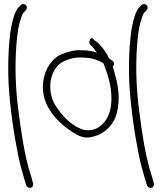

<svg xmlns="http://www.w3.org/2000/svg" viewBox="-20 -716 811 951"><path d="M21 -346C23 -235 44 -79 63 16C72 66 81 105 90 134C98 163 103 181 106 189L110 202C111 207 115 210 119 212C134 220 147 208 144 191L140 179C138 170 133 152 124 124C101 43 85 -57 72 -163C57 -270 53 -387 61 -491C66 -555 71 -589 86 -632C90 -644 94 -652 99 -656L108 -665C111 -668 113 -673 113 -678C113 -689 105 -696 95 -696C90 -696 86 -694 83 -691L74 -682C55 -663 44 -625 37 -588C32 -566 28 -535 25 -494C22 -453 20 -404 21 -346Z M202 -348C160 -211 261 -112 339 -62C365 -44 400 -27 436 -38C505 -53 556 -107 565 -189C574 -249 560 -314 546 -361L538 -385C546 -393 548 -406 538 -414L520 -427C517 -435 513 -442 509 -448C494 -474 469 -505 447 -517L440 -524C429 -538 416 -507 427 -494L435 -487C441 -482 450 -466 461 -455C435 -464 411 -467 384 -467C351 -469 323 -462 290 -449C248 -435 216 -393 202 -348ZM239 -226C212 -306 242 -394 303 -415C327 -426 355 -433 383 -431C421 -431 455 -425 492 -403L496 -393C517 -339 539 -269 530 -194C519 -108 458 -57 391 -74C345 -89 301 -126 266 -177C255 -192 245 -208 239 -226Z M619 -346C621 -235 642 -79 661 16C670 66 679 105 688 134C696 163 701 181 704 189L708 202C709 207 713 210 717 212C732 220 745 208 742 191L738 179C736 170 731 152 722 124C699 43 683 -57 670 -163C655 -270 651 -387 659 -491C664 -555 669 -589 684 -632C688 -644 692 -652 697 -656L706 -665C709 -668 711 -673 711 -678C711 -689 703 -696 693 -696C688 -696 684 -694 681 -691L672 -682C653 -663 642 -625 635 -588C630 -566 626 -535 623 -494C620 -453 618 -404 619 -346Z"/></svg>

Font: Stray Cat
Style: SuCn
Weight: 400
Version: Version 1.0